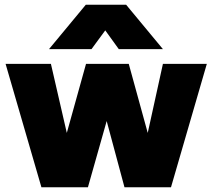

<svg xmlns="http://www.w3.org/2000/svg" viewBox="-20 -789 895 809"><path d="M154.5 0 3.5 -520H194.5L261.5 -229L342.5 -520H522.5L602.5 -229L666.5 -520H851.5L700.5 0H504.5L429.5 -279L350.5 0ZM186.5 -582 341.5 -769H511.5L666.5 -582H480.5L423.5 -661L365.5 -582Z"/></svg>

Font: Geologica Roman Black
Style: Regular
Weight: 900
Designer: Sindre Bremnes, Frode Helland
Foundry: Monokrom Skriftforlag AS
Version: Version 1.010;gftools[0.9.28]